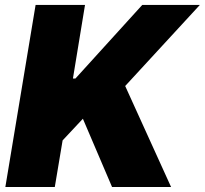

<svg xmlns="http://www.w3.org/2000/svg" viewBox="-20 -747 818 767"><path d="M1.4 0 122.2 -727.3H319.6L271.3 -433.2H281.2L548.3 -727.3H778.4L480.1 -403.4L663.4 0H427.6L311.1 -272.7L230.1 -186.1L198.9 0Z"/></svg>

Font: Karasuma Gothic
Style: Italic
Weight: 900
Italic angle: -9.39999°
Designer: Rasmus Andersson / Ryoko Nishizuka
Foundry: Genbu
Version: Version 1.00